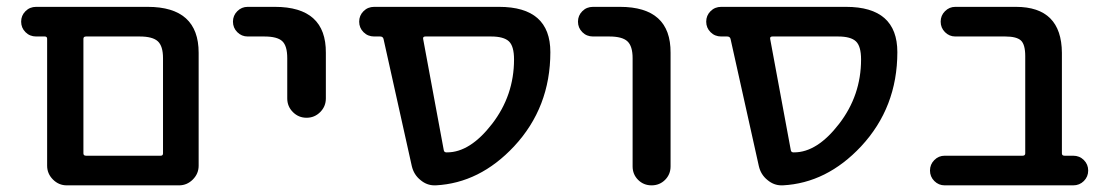

<svg xmlns="http://www.w3.org/2000/svg" viewBox="-20 -565 3254 563"><path d="M220.7 -21.5H175.8Q152.3 -21.5 135.3 -38.6Q118.2 -55.7 118.2 -79.1V-451.2Q118.2 -458 111.3 -458H85.9Q67.4 -458 54.7 -470.7Q42 -483.4 42 -501.5Q42 -519.5 54.7 -532.2Q67.4 -544.9 85.9 -544.9H413.1Q562.5 -544.9 562.5 -410.2V-79.1Q562.5 -55.7 545.4 -38.6Q528.3 -21.5 504.9 -21.5ZM458 -394.5Q458 -429.7 442.9 -443.8Q427.7 -458 389.6 -458H232.4Q224.6 -458 224.6 -451.2V-115.2Q224.6 -108.4 232.4 -108.4H451.2Q458 -108.4 458 -115.2Z M706.1 -458Q688.5 -458 675.8 -470.7Q663.1 -483.4 663.1 -501.5Q663.1 -519.5 675.8 -532.2Q688.5 -544.9 706.1 -544.9H786.1Q936.5 -544.9 935.5 -410.2V-276.4Q935.5 -252.9 918.9 -236.3Q902.3 -219.7 878.9 -219.7Q855.5 -219.7 838.9 -236.3Q822.3 -252.9 822.3 -276.4V-394.5Q822.3 -430.7 807.6 -444.3Q793 -458 754.9 -458Z M1227.5 -458Q1219.7 -458 1220.7 -451.2L1281.2 -125Q1282.2 -118.2 1289.1 -118.2H1291Q1358.4 -118.2 1422.9 -201.7Q1487.3 -285.2 1487.3 -390.6Q1487.3 -429.7 1472.2 -443.8Q1457 -458 1419.9 -458ZM1104.5 -451.2Q1102.5 -458 1094.7 -458H1077.1Q1058.6 -458 1045.9 -470.7Q1033.2 -483.4 1033.2 -501.5Q1033.2 -519.5 1045.9 -532.2Q1058.6 -544.9 1077.1 -544.9H1443.4Q1593.8 -544.9 1593.8 -412.1Q1593.8 -250 1487.3 -135.7Q1386.7 -28.3 1257.8 -21.5Q1255.9 -21.5 1253.9 -21.5Q1231.4 -21.5 1212.9 -37.1Q1193.4 -52.7 1187.5 -78.1Z M1718.8 -458Q1700.2 -458 1687.5 -470.7Q1674.8 -483.4 1674.8 -501.5Q1674.8 -519.5 1687.5 -532.2Q1700.2 -544.9 1718.8 -544.9H1797.9Q1947.3 -544.9 1946.3 -410.2V-77.1Q1946.3 -53.7 1930.2 -37.6Q1914.1 -21.5 1890.6 -21.5Q1867.2 -21.5 1851.1 -37.6Q1835 -53.7 1835 -77.1V-394.5Q1835 -429.7 1819.8 -443.8Q1804.7 -458 1766.6 -458Z M2245.1 -458Q2237.3 -458 2238.3 -451.2L2298.8 -125Q2299.8 -118.2 2306.6 -118.2H2308.6Q2376 -118.2 2440.4 -201.7Q2504.9 -285.2 2504.9 -390.6Q2504.9 -429.7 2489.7 -443.8Q2474.6 -458 2437.5 -458ZM2122.1 -451.2Q2120.1 -458 2112.3 -458H2094.7Q2076.2 -458 2063.5 -470.7Q2050.8 -483.4 2050.8 -501.5Q2050.8 -519.5 2063.5 -532.2Q2076.2 -544.9 2094.7 -544.9H2460.9Q2611.3 -544.9 2611.3 -412.1Q2611.3 -250 2504.9 -135.7Q2404.3 -28.3 2275.4 -21.5Q2273.4 -21.5 2271.5 -21.5Q2249 -21.5 2230.5 -37.1Q2210.9 -52.7 2205.1 -78.1Z M2986.3 -400.4Q2986.3 -434.6 2973.6 -446.3Q2960.9 -458 2927.7 -458H2781.2Q2763.7 -458 2751 -470.7Q2738.3 -483.4 2738.3 -501.5Q2738.3 -519.5 2751 -532.2Q2763.7 -544.9 2781.2 -544.9H2959Q3092.8 -544.9 3093.8 -410.2V-115.2Q3093.8 -108.4 3101.6 -108.4H3127Q3145.5 -108.4 3158.2 -95.7Q3170.9 -83 3170.9 -64.9Q3170.9 -46.9 3158.2 -34.2Q3145.5 -21.5 3127 -21.5H2750Q2732.4 -21.5 2719.7 -34.2Q2707 -46.9 2707 -64.9Q2707 -83 2719.7 -95.7Q2732.4 -108.4 2750 -108.4H2978.5Q2986.3 -108.4 2986.3 -115.2Z"/></svg>

Font: Gen Jyuu Gothic P Medium
Style: Regular
Weight: 500
Designer: [Source Han Sans]
Ryoko NISHIZUKA  (kana & ideographs); Paul D. Hunt (Latin, Greek & Cyrillic); Wenlong ZHANG  (bopomofo
Version: Version 1.002.20150607